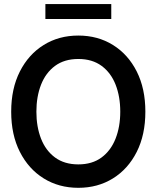

<svg xmlns="http://www.w3.org/2000/svg" viewBox="-20 -884 748 918"><path d="M354.5 14Q261.5 14 189 -31Q116.5 -76 75 -157.8Q33.5 -239.5 33.5 -350Q33.5 -460.5 75 -542.2Q116.5 -624 189 -669Q261.5 -714 354.5 -714Q447.5 -714 520 -669Q592.5 -624 633.8 -542.2Q675 -460.5 675 -350Q675 -239.5 633.8 -157.8Q592.5 -76 520 -31Q447.5 14 354.5 14ZM354.5 -98Q421 -98 465.5 -131Q510 -164 532.5 -221Q555 -278 555 -350Q555 -422 532.8 -479Q510.5 -536 465.8 -569Q421 -602 354.5 -602Q288 -602 243.2 -569Q198.5 -536 176.2 -479Q154 -422 154 -350Q154 -278 176.2 -221Q198.5 -164 243.2 -131Q288 -98 354.5 -98ZM197 -793V-864.5H512V-793Z"/></svg>

Font: Cabin SemiCondensed SemiBold
Style: Regular
Weight: 600
Width: 4
Designer: Pablo Impallari
Foundry: Pablo Impallari. http://www.impallari.com Igino Marini. http://www.ikern.com
Version: Version 3.001